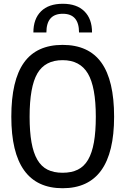

<svg xmlns="http://www.w3.org/2000/svg" viewBox="-20 -988 665 1018"><path d="M312 10Q40 10 40 -369Q40 -562 107 -656Q174 -750 312 -750Q450 -750 517.5 -656Q585 -562 585 -369Q585 10 312 10ZM312 -72Q359 -72 392.5 -88.5Q426 -105 447 -141Q468 -177 478 -233.5Q488 -290 488 -369Q488 -527 446 -598Q404 -669 312 -669Q219 -669 178 -598.5Q137 -528 137 -369Q137 -290 147 -233.5Q157 -177 178 -141Q199 -105 232 -88.5Q265 -72 312 -72ZM399 -816Q399 -915 313 -915Q226 -915 226 -816H157Q157 -888 197.5 -928Q238 -968 313 -968Q387 -968 427.5 -928Q468 -888 468 -816Z"/></svg>

Font: Encode Sans Compressed
Style: Medium
Weight: 500
Designer: Pablo Impallari, Andres Torresi
Foundry: Pablo Impallari, Andres Torresi
Version: Version 1.000; ttfautohint (v1.00) -l 8 -r 50 -G 200 -x 14 -